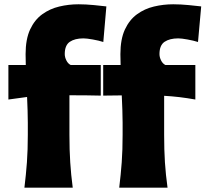

<svg xmlns="http://www.w3.org/2000/svg" viewBox="-20 -863 945 883"><path d="M528.3 0Q535.6 -59.6 539.8 -116.2Q543.9 -172.9 543.9 -243.2V-298.8Q543.9 -325.7 542.7 -357.9Q541.5 -390.1 540 -424.3L454.6 -423.3V-564H534.7Q533.7 -592.3 533.7 -613.8Q533.7 -682.6 554.4 -727.3Q575.2 -772 610.1 -797.4Q645 -822.8 688.2 -833Q731.4 -843.3 776.9 -843.3Q809.6 -843.3 848.1 -839.6Q886.7 -835.9 905.3 -833.5L890.6 -669.9Q870.6 -676.3 842.5 -681.4Q814.5 -686.5 799.8 -686.5Q760.3 -686.5 736.8 -670.7Q713.4 -654.8 713.4 -614.3Q713.4 -600.1 720.7 -585.2Q728 -570.3 740.7 -564H878.4V-405.3Q840.3 -412.1 805.2 -416.3Q770 -420.4 734.9 -422.4V-243.2Q734.9 -172.9 738.5 -116.2Q742.2 -59.6 750.5 0ZM92.3 0Q99.6 -59.6 103.8 -116.2Q107.9 -172.9 107.9 -243.2V-298.8Q107.9 -324.2 106.9 -354.5Q106 -384.8 104.5 -417L18.6 -405.3V-564H98.6Q97.7 -592.3 97.7 -613.8Q97.7 -682.6 118.4 -727.3Q139.2 -772 174.3 -797.4Q209.5 -822.8 252.7 -833Q295.9 -843.3 341.3 -843.3Q374 -843.3 412.4 -839.6Q450.7 -835.9 469.2 -833.5L455.1 -669.9Q435.5 -676.3 407 -681.4Q378.4 -686.5 363.8 -686.5Q324.2 -686.5 301 -670.7Q277.8 -654.8 277.8 -614.3Q277.8 -600.1 285.2 -585.2Q292.5 -570.3 305.2 -564H443.4V-423.3Q405.3 -424.3 369.9 -424.6Q334.5 -424.8 299.3 -424.8V-243.2Q299.3 -172.9 303 -116.2Q306.6 -59.6 314.5 0Z"/></svg>

Font: Pinar DS1 ExtraBold
Style: Regular
Weight: 800
Designer: Amin Abedi
Version: Version 3.000